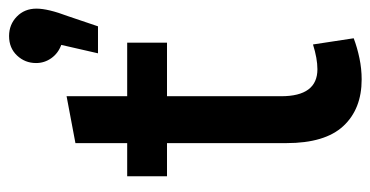

<svg xmlns="http://www.w3.org/2000/svg" viewBox="-222 -604 837 434"><g transform="rotate(-90 197.0 -387.5)"><path d="M15 -429V-519H90V-636L196 -656V-519H317V-429H196V-171Q196 -89 257 -89Q281 -89 313 -99L327 -7Q306 1 282 6Q258 11 234 11Q167 11 128.5 -30.5Q90 -72 90 -159V-429ZM394 -724Q394 -698 377 -653L354 -585H293L312 -668Q293 -675 282 -690.5Q271 -706 271 -725Q271 -750 288 -768Q305 -786 332 -786Q358 -786 376 -768.5Q394 -751 394 -724Z"/></g></svg>

Font: Radio Canada Condensed Medium
Style: Regular
Weight: 500
Width: 3
Designer: Charles Daoud, Etienne Aubert Bonn, Alexandre Saumier Demers, Jacques Le Bailly
Foundry: Radio-Canada
Version: Version 2.104; ttfautohint (v1.8.4.7-5d5b);gftools[0.9.28.de